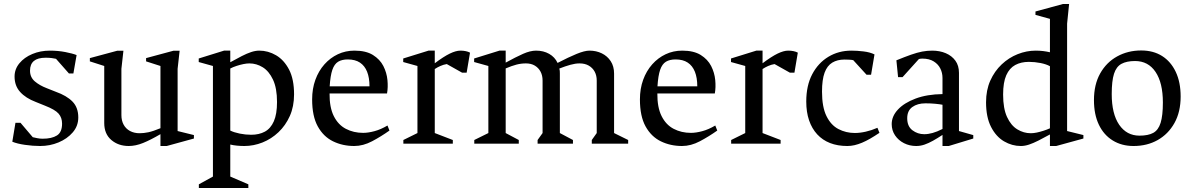

<svg xmlns="http://www.w3.org/2000/svg" viewBox="-20 -713 5923 953"><path d="M179.6 11.7Q143 11.7 104 6Q65.1 0.4 41.1 -9.6L56.7 -103.5H81.8L142.6 -32Q150.5 -30.2 164.2 -27.3Q178 -24.5 191.9 -24.5Q237.1 -24.5 262.6 -40.6Q288.1 -56.6 288.1 -99.3Q288.1 -129.1 270.7 -149.1Q253.4 -169.1 202 -189L157.9 -206.8Q107.4 -226 79.9 -256.7Q52.3 -287.3 52.3 -333Q52.3 -369.9 76.4 -399Q100.4 -428.1 140.4 -444.9Q180.4 -461.7 227.6 -461.7Q267.8 -461.7 304 -454.7Q340.2 -447.7 360.2 -439.7L344.3 -348.5H322L258 -421.1Q249.5 -423.1 236.7 -424.8Q223.9 -426.5 206.3 -426.5Q129 -426.5 129 -362.4Q129 -329.4 152.9 -309Q176.7 -288.7 213 -274.9L256.9 -257.5Q311.2 -238.2 339.9 -208.7Q368.6 -179.2 368.6 -130Q368.6 -87.7 341 -55.8Q313.4 -23.9 270.5 -6.1Q227.7 11.7 179.6 11.7Z M619.1 11.7Q567.5 11.7 532.4 -18.3Q497.4 -48.3 497.4 -102.3V-385.5L426 -408.4V-424.6L561.6 -461.1H592.6L582.6 -371.5V-141.7Q582.6 -114.4 593.7 -94.1Q604.8 -73.8 625.4 -62.7Q646.1 -51.7 672.7 -51.7Q693.7 -51.7 716.8 -56.6Q739.9 -61.6 776.4 -76.6V-385.5L705.1 -408.4V-424.6L840.6 -461.1H871.6L861.6 -371.5V-62.6L942.5 -42.6V-25.4L807.4 11.7H776.4V-47.1Q727.2 -18.3 690.1 -3.3Q653.1 11.7 619.1 11.7Z M967 220V201.9L1036.9 163.4V-385.5L966.4 -405.1V-422.7L1092 -461.7H1123V-404Q1154.8 -421.7 1180 -434.6Q1205.1 -447.5 1226.6 -454.6Q1248 -461.7 1266.9 -461.7Q1311 -461.7 1350.5 -438.5Q1389.9 -415.3 1414.8 -367.6Q1439.6 -319.8 1439.6 -244.6Q1439.6 -184.4 1418.6 -137.3Q1397.6 -90.3 1362.3 -56.8Q1326.9 -23.3 1282.9 -5.8Q1238.9 11.7 1193 11.7Q1174.6 11.7 1156 9.9Q1137.5 8.1 1123 4.4V163.4L1212.7 201.9V220ZM1227 -44.1Q1266 -44.1 1294.7 -59.6Q1323.5 -75.2 1339.2 -110.9Q1355 -146.7 1355 -206.4Q1355 -275.4 1335 -317.7Q1315.1 -360 1284.1 -379.1Q1253.1 -398.3 1217.6 -398.3Q1205 -398.3 1188 -394.9Q1171.1 -391.4 1154.2 -385.9Q1137.3 -380.4 1123 -373V-64.9Q1141.6 -55.7 1170 -49.9Q1198.3 -44.1 1227 -44.1Z M1738.3 11.7Q1680.6 11.7 1632.9 -11.6Q1585.3 -34.9 1557.3 -85.6Q1529.3 -136.3 1529.3 -219.4Q1529.3 -272.9 1545.4 -317Q1561.4 -361 1590.2 -393.5Q1619 -425.9 1657 -443.8Q1695.1 -461.7 1739.1 -461.7Q1796.3 -461.7 1831.1 -440.1Q1865.9 -418.4 1882.8 -385.3Q1899.6 -352.2 1903.1 -315.8Q1906.6 -279.4 1901 -249.1H1615.8Q1615.1 -180.3 1636.8 -136.8Q1658.5 -93.4 1696.8 -73.5Q1735 -53.5 1782.6 -53.5Q1807.4 -53.5 1838.6 -61.9Q1869.9 -70.2 1903.3 -90L1913.1 -65Q1871.9 -35.7 1827.2 -12Q1782.5 11.7 1738.3 11.7ZM1616.4 -284.4H1814Q1814 -327.3 1802.1 -357Q1790.2 -386.7 1766.6 -402.3Q1743 -418 1706 -418Q1677.1 -418 1658.3 -406.6Q1639.5 -395.1 1629.6 -366.3Q1619.7 -337.5 1616.4 -284.4Z M1982.1 0V-18.1L2052 -52.6V-385.5L1981.4 -405.1V-422.7L2107 -461.7H2138V-399Q2182.3 -432.3 2212.6 -447Q2243 -461.7 2265 -461.7Q2294 -461.7 2313 -451.7L2296.2 -352.3H2273.6L2197.6 -395Q2181.2 -392.4 2165.6 -385.4Q2150 -378.4 2138 -370.4V-52.6L2227.6 -18.1V0Z M2334.1 0V-18.1L2404 -52.6V-385.5L2333.4 -405.1V-422.7L2459 -461.7H2490V-402.2Q2540 -429.7 2576 -445.7Q2612 -461.7 2640.9 -461.7Q2677.6 -461.7 2705.8 -445.7Q2734 -429.7 2747.5 -400.7Q2801.8 -428.9 2841.7 -445.3Q2881.7 -461.7 2905.9 -461.7Q2939.4 -461.7 2967.1 -448.2Q2994.8 -434.7 3011.4 -409.2Q3028 -383.7 3028 -347.7V-52.6L3097.9 -18.1V0H2917.4V-18.1L2941.9 -52.6V-313.1Q2941.9 -338.4 2931.7 -357.3Q2921.5 -376.2 2902.4 -387.3Q2883.4 -398.3 2856.6 -398.3Q2835.7 -398.3 2811.1 -391.4Q2786.5 -384.6 2756.3 -372.8Q2758.1 -367.2 2758.5 -361.2Q2758.9 -355.1 2758.9 -347.7V-52.6L2823.9 -18.1V0H2648.4V-18.1L2673.1 -52.6V-313.1Q2673.1 -338.4 2663.1 -357.3Q2653.1 -376.2 2634.7 -387.3Q2616.4 -398.3 2590.4 -398.3Q2566.6 -398.3 2543.5 -392.3Q2520.3 -386.2 2490 -373.4V-52.6L2555 -18.1V0Z M3365.3 11.7Q3307.6 11.7 3259.9 -11.6Q3212.3 -34.9 3184.3 -85.6Q3156.3 -136.3 3156.3 -219.4Q3156.3 -272.9 3172.4 -317Q3188.4 -361 3217.2 -393.5Q3246 -425.9 3284 -443.8Q3322.1 -461.7 3366.1 -461.7Q3423.3 -461.7 3458.1 -440.1Q3492.9 -418.4 3509.8 -385.3Q3526.6 -352.2 3530.1 -315.8Q3533.6 -279.4 3528 -249.1H3242.8Q3242.1 -180.3 3263.8 -136.8Q3285.5 -93.4 3323.8 -73.5Q3362 -53.5 3409.6 -53.5Q3434.4 -53.5 3465.6 -61.9Q3496.9 -70.2 3530.3 -90L3540.1 -65Q3498.9 -35.7 3454.2 -12Q3409.5 11.7 3365.3 11.7ZM3243.4 -284.4H3441Q3441 -327.3 3429.1 -357Q3417.2 -386.7 3393.6 -402.3Q3370 -418 3333 -418Q3304.1 -418 3285.3 -406.6Q3266.5 -395.1 3256.6 -366.3Q3246.7 -337.5 3243.4 -284.4Z M3609.1 0V-18.1L3679 -52.6V-385.5L3608.4 -405.1V-422.7L3734 -461.7H3765V-399Q3809.3 -432.3 3839.6 -447Q3870 -461.7 3892 -461.7Q3921 -461.7 3940 -451.7L3923.2 -352.3H3900.6L3824.6 -395Q3808.2 -392.4 3792.6 -385.4Q3777 -378.4 3765 -370.4V-52.6L3854.6 -18.1V0Z M4185.6 11.7Q4137.6 11.7 4100 -3Q4062.5 -17.6 4036.2 -46.2Q4009.9 -74.8 3995.9 -115.6Q3981.9 -156.5 3981.9 -208.9Q3981.9 -288.3 4011.5 -344.5Q4041.1 -400.6 4091.8 -431.2Q4142.6 -461.7 4205.6 -461.7Q4233.7 -461.7 4266.1 -457.8Q4298.5 -453.9 4320.6 -442.9L4303.6 -342H4281.2L4215.2 -414.3Q4208.9 -416.1 4193.8 -416.8Q4178.6 -417.4 4171.7 -417.4Q4136.3 -417.4 4111 -402.2Q4085.7 -386.9 4072.9 -352.3Q4060.1 -317.7 4060.1 -258Q4060.1 -181.9 4082.2 -136.9Q4104.3 -91.8 4141.6 -72.4Q4178.9 -52.9 4223.1 -52.9Q4248.5 -52.9 4277.4 -59.5Q4306.2 -66 4335.2 -78.7L4345.2 -53.7Q4320.8 -37.3 4299.3 -24.9Q4277.8 -12.6 4258.7 -4.6Q4239.6 3.4 4221.4 7.6Q4203.3 11.7 4185.6 11.7Z M4527.3 11.7Q4494.8 11.7 4467.1 -2.3Q4439.4 -16.3 4422.7 -41Q4406 -65.7 4406 -97.1Q4406 -136 4436.8 -169.1Q4467.6 -202.3 4524.4 -223.7Q4581.2 -245 4658.1 -246V-326Q4658.1 -351.3 4647.4 -372.8Q4636.8 -394.3 4614.6 -408.2Q4592.4 -422.1 4557.7 -422.1Q4555.4 -422.1 4549.5 -421.6Q4543.6 -421.1 4541.1 -420.1L4460 -330.3H4437.6L4429.3 -413.6Q4471.4 -430.8 4501.8 -441.5Q4532.2 -452.2 4557.2 -457Q4582.1 -461.7 4606.7 -461.7Q4644.3 -461.7 4674.4 -448.9Q4704.4 -436.2 4722.2 -411.7Q4739.9 -387.3 4739.9 -351.3V-62.6L4810.9 -42.4V-25.4L4689.1 11.7H4658.1V-43.3Q4633.2 -27 4611 -14.5Q4588.8 -2.1 4568.7 4.8Q4548.5 11.7 4527.3 11.7ZM4567.7 -46.9Q4587.2 -46.9 4609 -53Q4630.7 -59 4658.1 -72.8V-193.1Q4644.7 -195.7 4622.4 -197.9Q4600.1 -200.1 4573.6 -200.1Q4533.7 -200.1 4508.4 -181.8Q4483 -163.6 4483 -126Q4483 -86 4508.9 -66.4Q4534.7 -46.9 4567.7 -46.9Z M5096.3 -51.7Q5109.9 -51.7 5126.3 -55.1Q5142.6 -58.6 5160 -64.2Q5177.3 -69.8 5191.4 -76.2V-384.3Q5173.7 -394.4 5144.7 -400.2Q5115.8 -405.9 5086.9 -405.9Q5047.9 -405.9 5019.2 -390.4Q4990.4 -374.8 4974.7 -339.6Q4959 -304.3 4959 -243.6Q4959 -174.6 4978.5 -132.3Q4998 -90 5029.5 -70.9Q5061 -51.7 5096.3 -51.7ZM5047 11.7Q5003.1 11.7 4963.5 -11.5Q4924 -34.7 4899.2 -82.9Q4874.3 -131.2 4874.3 -205.4Q4874.3 -265.6 4895.3 -312.7Q4916.3 -359.7 4951.7 -393.2Q4987.2 -426.7 5031.2 -444.2Q5075.2 -461.7 5121.1 -461.7Q5140.1 -461.7 5158.2 -459.5Q5176.2 -457.2 5191.4 -453.6V-619.4L5119.6 -639.1V-656L5255.5 -693H5286.5L5276.6 -595.3V-62.6L5357.5 -42.6V-25.4L5222.4 11.7H5191.4V-45.6Q5159.7 -28.1 5134.1 -15.2Q5108.6 -2.3 5087.6 4.7Q5066.7 11.7 5047 11.7Z M5606.5 11.7Q5547.6 11.7 5503.2 -15.7Q5458.7 -43 5434.3 -94Q5409.9 -145 5409.9 -216.1Q5409.9 -293.4 5440.8 -348.5Q5471.7 -403.6 5525.1 -433Q5578.5 -462.5 5644.6 -462.5Q5704.2 -462.5 5747.8 -435.2Q5791.4 -407.8 5815.8 -356.4Q5840.2 -305 5840.2 -233.9Q5840.2 -157.4 5809.4 -102.3Q5778.6 -47.3 5726.1 -17.8Q5673.6 11.7 5606.5 11.7ZM5636 -39.7Q5679 -39.7 5704.3 -53.5Q5729.5 -67.3 5740.8 -103.4Q5752 -139.4 5752 -204Q5752 -302 5715.5 -356.1Q5679.1 -410.1 5613.9 -410.1Q5572.1 -410.1 5546.4 -396.1Q5520.7 -382.1 5509.4 -346.7Q5498.1 -311.4 5498.1 -246Q5498.1 -148 5535.1 -93.8Q5572.2 -39.7 5636 -39.7Z"/></svg>

Font: Ancizar Serif Light
Style: Regular
Weight: 300
Designer: Cesar Puertas, Viviana Monsalve, Julian Moncada, Julian Prieto, Jose Castro, Felipe Aragon, Mariel Hernandez, Sara Alarc
Version: Version 8.100